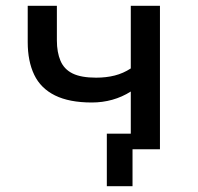

<svg xmlns="http://www.w3.org/2000/svg" viewBox="-20 -517 687 665"><path d="M439 128H350V-54H504V0H439ZM433 0V-200Q403 -181 369 -171.5Q335 -162 298 -162Q220 -162 170.5 -186.5Q121 -211 98.5 -258Q76 -305 76 -371V-497H177V-377Q177 -336 189.5 -306.5Q202 -277 231.5 -262.5Q261 -248 313 -248Q348 -248 377.5 -255.5Q407 -263 433 -280V-497H534V0Z"/></svg>

Font: Nunito Sans 7pt Medium
Style: Regular
Weight: 500
Designer: Vernon Adams
Foundry: Vernon Adams
Version: Version 3.101;gftools[0.9.27]